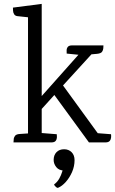

<svg xmlns="http://www.w3.org/2000/svg" viewBox="-20 -718 580 968"><path d="M190.3 -698.4V-233.8L375.5 -441.9L316.2 -447.9Q316.2 -452.9 315.9 -463Q315.6 -473.1 321.5 -481.1Q327.5 -489.2 343.8 -489.2H501.5Q501.5 -484.2 500.8 -474.6Q500.2 -465.1 494.5 -456.9Q488.8 -448.7 470.1 -446.7L441 -444.1L297.7 -287.2L472.7 -46.5L539.7 -41.3Q540.7 -36.1 540.2 -26Q539.7 -15.9 533.5 -8Q527.4 0 511 0H428.5L254 -239.1L190.3 -168.7V-47.3L266.2 -41.3Q267.2 -36.3 267 -26.2Q266.8 -16.2 260.9 -8.1Q254.9 0 238.6 0H48Q49 -5 49.1 -14.6Q49.2 -24.2 55.5 -32.8Q61.7 -41.5 79.4 -42.5L121.2 -45.3V-630.9L68.8 -636.5Q56.9 -637.7 51.7 -645.5Q46.4 -653.3 45.8 -663.4Q45.2 -673.6 45.2 -679.6ZM298.6 121.2 325.9 133.7Q318.1 137.1 313 139.2Q307.8 141.3 301 141.3Q277.3 141.3 263.9 124.7Q250.5 108 250.5 88.5Q250.5 64.1 264.8 49.3Q279.1 34.5 303.2 34.5Q326.4 34.5 341.1 49.4Q355.9 64.3 355.9 89.5Q355.9 120.3 343.3 149.3Q330.6 178.2 311.7 199.3Q292.7 220.5 273.4 228.5Q268.8 230.9 260.9 223.5Q252.9 216.1 252.9 211.6Q268.8 200.2 278.7 182.6Q288.5 165 293.6 147.6Q298.6 130.3 298.6 121.2Z"/></svg>

Font: Karma Variable Light
Style: Regular
Weight: 300
Designer: Joana Correia
Foundry: Indian Type Foundry
Version: Version 3.000